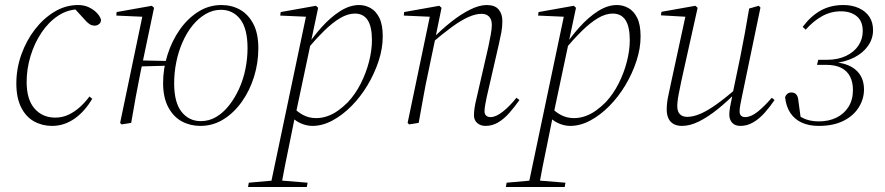

<svg xmlns="http://www.w3.org/2000/svg" viewBox="-20 -489 3521 764"><path d="M187 12Q148 12 115.5 -6Q83 -24 64 -62Q45 -100 45 -157Q45 -216 65 -272Q85 -328 119 -372Q153 -416 197 -442.5Q241 -469 291 -469Q314 -469 332.5 -460.5Q351 -452 364 -439Q377 -426 382 -411Q382 -399 374 -393Q366 -387 357 -387Q345 -387 335.5 -393.5Q326 -400 316 -412L274 -458H303V-452H296Q250 -452 211.5 -426.5Q173 -401 145 -359Q117 -317 101.5 -266Q86 -215 86 -163Q86 -93 117.5 -57Q149 -21 200 -21Q228 -21 252.5 -32.5Q277 -44 298 -63Q319 -82 336 -105L347 -96Q333 -72 315.5 -52Q298 -32 277.5 -17.5Q257 -3 234.5 4.5Q212 12 187 12Z M464 6 458 0 548 -431 556 -422 443 -427 444 -441 584 -466 593 -458 572 -358 539 -201Q529 -151 520 -102.5Q511 -54 502 0ZM511 -224 517 -249 665 -246 662 -228ZM777 12Q737 12 703.5 -6Q670 -24 649.5 -62.5Q629 -101 629 -159Q629 -216 646.5 -271Q664 -326 695 -370.5Q726 -415 768.5 -442Q811 -469 861 -469Q902 -469 935 -450.5Q968 -432 988 -394Q1008 -356 1008 -297Q1008 -239 991 -184Q974 -129 942.5 -84.5Q911 -40 869 -14Q827 12 777 12ZM779 -7Q812 -7 840 -23.5Q868 -40 891 -69Q914 -98 931 -135Q948 -172 956.5 -214Q965 -256 965 -297Q965 -375 936 -412.5Q907 -450 859 -450Q827 -450 798 -433Q769 -416 746 -387.5Q723 -359 706.5 -321.5Q690 -284 681.5 -242Q673 -200 673 -158Q673 -81 702.5 -44Q732 -7 779 -7Z M967 255 970 238 1071 229H1094L1204 238L1201 255ZM1055 255 1199 -430 1208 -422 1095 -427 1097 -441 1237 -466 1246 -458 1217 -321 1216 -315 1156 -32 1153 -22Q1142 34 1132 82Q1122 130 1113.5 172.5Q1105 215 1098 255ZM1223 12Q1198 12 1173 0Q1148 -12 1132 -34L1147 -62Q1164 -43 1187 -31Q1210 -19 1238 -19Q1261 -19 1283.5 -27Q1306 -35 1326 -49.5Q1346 -64 1364 -82Q1394 -114 1415.5 -156.5Q1437 -199 1448.5 -244Q1460 -289 1460 -329Q1460 -383 1443 -409Q1426 -435 1392 -435Q1364 -435 1333.5 -417Q1303 -399 1269.5 -366Q1236 -333 1198 -288L1187 -292H1192Q1224 -341 1260 -381Q1296 -421 1334 -445Q1372 -469 1409 -469Q1433 -469 1454.5 -457Q1476 -445 1489.5 -418Q1503 -391 1503 -344Q1503 -296 1486.5 -246Q1470 -196 1442.5 -150Q1415 -104 1379 -67.5Q1343 -31 1303 -9.5Q1263 12 1223 12Z M1608 6 1602 0 1692 -431 1700 -422 1587 -427 1588 -441 1728 -466 1737 -458 1713 -341 1712 -335 1684 -201Q1673 -151 1664.5 -102.5Q1656 -54 1646 0ZM1912 12Q1892 12 1879 0.5Q1866 -11 1866 -30Q1866 -44 1868.5 -60.5Q1871 -77 1876 -97L1923 -302Q1928 -326 1932.5 -349.5Q1937 -373 1937 -390Q1937 -412 1926 -423Q1915 -434 1897 -434Q1873 -434 1844.5 -421.5Q1816 -409 1780 -383Q1744 -357 1696 -316L1694 -332H1698Q1735 -370 1774 -401Q1813 -432 1850 -450.5Q1887 -469 1917 -469Q1949 -469 1964 -451.5Q1979 -434 1979 -405Q1979 -382 1975 -360.5Q1971 -339 1965 -313L1917 -104Q1914 -89 1911 -73.5Q1908 -58 1908 -46Q1908 -35 1914.5 -29Q1921 -23 1932 -23Q1953 -23 1980.5 -44.5Q2008 -66 2035 -100L2047 -91Q2028 -64 2007 -40Q1986 -16 1962.5 -2Q1939 12 1912 12Z M1993 255 1996 238 2097 229H2120L2230 238L2227 255ZM2081 255 2225 -430 2234 -422 2121 -427 2123 -441 2263 -466 2272 -458 2243 -321 2242 -315 2182 -32 2179 -22Q2168 34 2158 82Q2148 130 2139.5 172.5Q2131 215 2124 255ZM2249 12Q2224 12 2199 0Q2174 -12 2158 -34L2173 -62Q2190 -43 2213 -31Q2236 -19 2264 -19Q2287 -19 2309.5 -27Q2332 -35 2352 -49.5Q2372 -64 2390 -82Q2420 -114 2441.5 -156.5Q2463 -199 2474.5 -244Q2486 -289 2486 -329Q2486 -383 2469 -409Q2452 -435 2418 -435Q2390 -435 2359.5 -417Q2329 -399 2295.5 -366Q2262 -333 2224 -288L2213 -292H2218Q2250 -341 2286 -381Q2322 -421 2360 -445Q2398 -469 2435 -469Q2459 -469 2480.5 -457Q2502 -445 2515.5 -418Q2529 -391 2529 -344Q2529 -296 2512.5 -246Q2496 -196 2468.5 -150Q2441 -104 2405 -67.5Q2369 -31 2329 -9.5Q2289 12 2249 12Z M2694 12Q2674 12 2660.5 4.5Q2647 -3 2640 -17.5Q2633 -32 2633 -53Q2633 -77 2638 -102Q2643 -127 2649 -154L2709 -431L2715 -422L2610 -428L2612 -442L2747 -466L2756 -458L2691 -166Q2688 -149 2684 -131Q2680 -113 2677.5 -96Q2675 -79 2675 -67Q2675 -46 2685 -35Q2695 -24 2715 -24Q2738 -24 2766.5 -36Q2795 -48 2832 -74.5Q2869 -101 2917 -143L2921 -128H2916Q2876 -87 2837 -55.5Q2798 -24 2762 -6Q2726 12 2694 12ZM2926 12Q2905 12 2893.5 -0.5Q2882 -13 2882 -33Q2882 -45 2885 -63Q2888 -81 2895 -113V-115L2925 -259Q2935 -308 2943.5 -355Q2952 -402 2961 -455L2999 -466L3006 -459L2932 -103Q2929 -88 2926 -73Q2923 -58 2923 -45Q2923 -34 2929 -28.5Q2935 -23 2945 -23Q2968 -23 2995 -44.5Q3022 -66 3051 -100L3062 -91Q3044 -64 3022.5 -40Q3001 -16 2977 -2Q2953 12 2926 12Z M3238 12Q3199 12 3170.5 -1Q3142 -14 3125 -39.5Q3108 -65 3104 -102Q3107 -111 3113.5 -116Q3120 -121 3129 -121Q3142 -121 3149 -112.5Q3156 -104 3157 -87L3167 -14L3150 -35Q3171 -19 3192 -12.5Q3213 -6 3239 -6Q3278 -6 3308.5 -21Q3339 -36 3356.5 -64Q3374 -92 3374 -131Q3374 -161 3363 -183.5Q3352 -206 3328.5 -218.5Q3305 -231 3266 -231H3231L3236 -251H3270Q3314 -251 3346.5 -266.5Q3379 -282 3396 -308Q3413 -334 3413 -365Q3413 -405 3389 -424.5Q3365 -444 3326 -444Q3286 -444 3251 -424.5Q3216 -405 3186 -371L3174 -382Q3206 -425 3245.5 -447Q3285 -469 3336 -469Q3371 -469 3398 -456.5Q3425 -444 3439.5 -422Q3454 -400 3454 -369Q3454 -335 3434 -306.5Q3414 -278 3378.5 -260Q3343 -242 3294 -237L3289 -242Q3351 -240 3384.5 -211.5Q3418 -183 3418 -133Q3418 -95 3397 -61.5Q3376 -28 3336 -8Q3296 12 3238 12Z"/></svg>

Font: Source Serif 4 48pt Light
Style: Italic
Weight: 300
Italic angle: -12°
Designer: Frank Grießhammer
Foundry: Adobe Systems Incorporated
Version: Version 4.004;hotconv 1.0.116;makeotfexe 2.5.65601